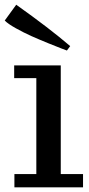

<svg xmlns="http://www.w3.org/2000/svg" viewBox="-36 -805 383 825"><path d="M0 0ZM225.1 -523.9V-57.1H320.8V0H25.9V-57.1H120.1V-469.2H24.9V-523.9ZM-15.6 -716.8 33.7 -784.7Q176.8 -683.1 265.6 -606.9L251.5 -587.9Q242.7 -591.3 227.5 -596.9Q212.4 -602.5 172.1 -618.9Q131.8 -635.3 98.6 -650.1Q65.4 -665 31.7 -683.8Q-2 -702.6 -15.6 -716.8Z"/></svg>

Font: Trocchi
Style: Regular
Weight: 400
Designer: vernon adams
Version: Version 1.0; ttfautohint (v0.8) -l 6 -r 50 -G 100